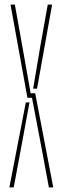

<svg xmlns="http://www.w3.org/2000/svg" viewBox="-20 -820 274 840"><path d="M21 0 93 -372H109L77 -198L40 0ZM26 -800H45L79 -610L114 -412H134L213 0H194L157 -198L120 -392H100ZM125 -432 155 -610 189 -800H208L142 -432Z"/></svg>

Font: Big Shoulders Stencil Display SC Thin
Style: Regular
Weight: 100
Designer: Patric King
Foundry: XO Type Co
Version: Version 2.001